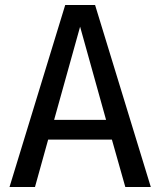

<svg xmlns="http://www.w3.org/2000/svg" viewBox="-20 -749 642 769"><path d="M120.1 0 172.9 -189.9H428.2L481.9 0H584L360.8 -729H241.2L18.1 0ZM300.8 -642.1 404.8 -269H196.8Z"/></svg>

Font: Hack Dev
Style: Regular
Weight: 400
Designer: Christopher Simpkins
Foundry: Christopher Simpkins
Version: Version 2.0315